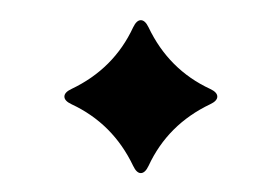

<svg xmlns="http://www.w3.org/2000/svg" viewBox="-20 -166 257 195"><path d="M52.7 -75.7Q95.7 -96.2 115.2 -138.2Q118.7 -145.5 123 -145.5Q127.4 -145.5 130.9 -138.2Q151.4 -95.2 193.4 -75.7Q200.7 -72.3 200.7 -67.9Q200.7 -63.5 193.4 -60.1Q150.4 -39.6 130.9 2.4Q127.4 9.8 123 9.8Q118.7 9.8 115.2 2.4Q94.7 -40.5 52.7 -60.1Q45.4 -63.5 45.4 -67.9Q45.4 -72.3 52.7 -75.7Z"/></svg>

Font: UnifrakturMaguntia17
Style: Book
Weight: 400
Designer: j. 'mach' wust, Gerrit Ansmann, Georg Duffner, based on a font by Peter Wiegel, original typeface by Carl Albert Fahrenw
Version: Version 2017-03-19